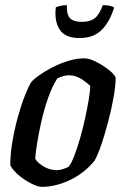

<svg xmlns="http://www.w3.org/2000/svg" viewBox="-20 -727 486 747"><path d="M143 0Q128 0 103.5 -12Q79 -24 55 -43.5Q31 -63 20 -84Q20 -128 28.5 -177.5Q37 -227 50 -273.5Q63 -320 77 -355.5Q91 -391 102 -408Q111 -419 133 -434.5Q155 -450 184 -465Q213 -480 245.5 -490Q278 -500 308 -500Q323 -500 342 -492Q361 -484 380.5 -471.5Q400 -459 413.5 -446.5Q427 -434 430 -425Q430 -394 422 -349Q414 -304 401.5 -256Q389 -208 375 -166.5Q361 -125 348 -102Q308 -53 252 -26.5Q196 0 143 0ZM202 -65Q212 -65 223 -68.5Q234 -72 247 -78Q258 -92 269.5 -122Q281 -152 292 -190.5Q303 -229 311.5 -268.5Q320 -308 325.5 -341Q331 -374 331 -393Q313 -410 292.5 -422Q272 -434 248 -434Q237 -434 226.5 -431Q216 -428 203 -422Q182 -389 166.5 -344Q151 -299 140.5 -252.5Q130 -206 124 -167.5Q118 -129 117 -109Q126 -94 149.5 -79.5Q173 -65 202 -65ZM289 -579Q234 -579 212.5 -611.5Q191 -644 197 -698Q202 -701 214 -704Q226 -707 240 -707Q239 -669 253 -655.5Q267 -642 299 -642Q330 -642 348 -655.5Q366 -669 380 -707Q398 -707 409 -704Q420 -701 424 -698Q408 -644 376.5 -611.5Q345 -579 289 -579Z"/></svg>

Font: Texturina 72pt 72pt SemiBold
Style: Italic
Weight: 600
Italic angle: -11°
Designer: Guillermo Torres Carreño
Foundry: Omnibus-Type
Version: Version 1.002; ttfautohint (v1.8.3)